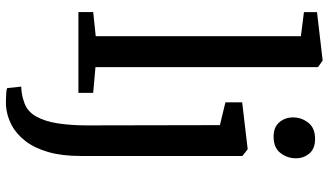

<svg xmlns="http://www.w3.org/2000/svg" viewBox="-249 -610 1102 644"><g transform="rotate(90 302.0 -288.0)"><path d="M101.5 -58.1V-746.2L20.6 -756.5V-800.3L181.6 -819.1H183.1L205.1 -803.8V-57.2L291.4 -49.6V0H20.4V-49.6ZM333.9 243Q326.8 243.4 314.2 243.1Q301.6 242.9 290.3 241.9Q278.9 240.9 275.5 239L270.5 191.7Q277.7 192 292.9 189.8Q308 187.7 325.3 181.2Q354.2 171 370.6 141.9Q387.1 112.7 393.8 68.8Q400.6 24.8 400.6 -29.9L399.7 -474.6L323.2 -493.1V-549.3L478.9 -567.6H480.9L503.2 -550.1V-7Q503.2 55 490 101Q476.8 147 453.2 177.6Q429.6 208.2 399 224.3Q368.5 240.4 333.9 243ZM438.1 -654.7Q406.4 -654.7 390.1 -674Q373.8 -693.3 373.8 -719.7Q373.8 -748.5 391.6 -771.1Q409.3 -793.8 445.7 -793.8H446.7Q478.3 -793.8 494.6 -774.9Q510.9 -755.9 510.9 -729.5Q510.9 -700.7 493.2 -677.7Q475.4 -654.7 439.1 -654.7Z"/></g></svg>

Font: Merriweather Light
Style: Regular
Weight: 300
Designer: Eben Sorkin
Foundry: Eben Sorkin
Version: Version 2.100